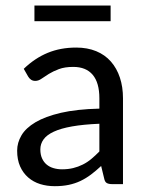

<svg xmlns="http://www.w3.org/2000/svg" viewBox="-20 -655 519 683"><path d="M379.4 0Q366.7 0 359.9 -3.9Q353 -7.8 350.6 -20L339.8 -64.5Q321.3 -47.4 303.5 -33.9Q285.6 -20.5 266.1 -11.2Q246.6 -2 224.1 2.7Q201.7 7.3 174.8 7.3Q147 7.3 122.8 -0.2Q98.6 -7.8 80.3 -23.7Q62 -39.6 51.5 -63.2Q41 -86.9 41 -119.1Q41 -147.5 56.4 -173.6Q71.8 -199.7 106.4 -220.2Q141.1 -240.7 196.8 -253.7Q252.4 -266.6 333.5 -268.6V-305.2Q333.5 -360.8 309.8 -388.9Q286.1 -417 240.7 -417Q210.4 -417 189.7 -409.2Q168.9 -401.4 153.8 -392.1Q138.7 -382.8 127.7 -375Q116.7 -367.2 105.5 -367.2Q96.7 -367.2 90.3 -371.6Q84 -376 80.1 -382.8L64.5 -410.2Q104 -448.2 149.7 -467Q195.3 -485.8 251 -485.8Q291 -485.8 322.3 -472.9Q353.5 -460 374.5 -436Q395.5 -412.1 406.5 -378.9Q417.5 -345.7 417.5 -305.2V0ZM200.7 -52.7Q222.2 -52.7 240.2 -57.1Q258.3 -61.5 274.4 -69.6Q290.5 -77.6 304.9 -89.6Q319.3 -101.6 333.5 -116.2V-214.8Q276.4 -212.4 236.3 -205.3Q196.3 -198.2 171.1 -186.5Q146 -174.8 134.8 -158.9Q123.5 -143.1 123.5 -123.5Q123.5 -105 129.6 -91.6Q135.7 -78.1 146 -69.6Q156.2 -61 170.4 -56.9Q184.6 -52.7 200.7 -52.7ZM102.5 -635.3H373.5V-579.6H102.5Z"/></svg>

Font: Carlito
Style: Regular
Weight: 400
Designer: Lukasz Dziedzic
Foundry: tyPoland Lukasz Dziedzic
Version: Version 1.104